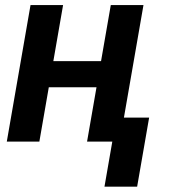

<svg xmlns="http://www.w3.org/2000/svg" viewBox="-20 -548 664 743"><path d="M410.6 -311.5 392.6 -210.4H128.4L146.5 -311.5ZM224.1 -528.3 132.3 0H6.3L98.1 -528.3ZM535.2 -528.3 443.4 0H316.9L408.7 -528.3ZM557.1 -92.8 510.7 174.3H384.3L430.7 -92.8Z"/></svg>

Font: Roboto SemiBold
Style: Italic
Weight: 600
Designer: Christian Robertson
Foundry: Google
Version: Version 3.009; 2024